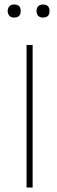

<svg xmlns="http://www.w3.org/2000/svg" viewBox="-20 -833 255 853"><path d="M125 -633V0H98V-633ZM14 -784Q16 -813 43 -813Q72 -813 72 -784Q72 -755 43 -755Q16 -755 14 -784ZM142 -784Q144 -813 171 -813Q200 -813 200 -784Q200 -755 171 -755Q144 -755 142 -784Z"/></svg>

Font: Tajawal ExtraLight
Style: Regular
Weight: 275
Designer: Boutros Fonts
Foundry: Created by Boutros International 2017
Version: Version 1.700